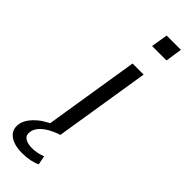

<svg xmlns="http://www.w3.org/2000/svg" viewBox="-321 -723 932 932"><g transform="rotate(45 145.0 -257.0)"><path d="M80 0 159 -494H235L156 0ZM166 -621 180 -707H278L265 -621ZM87 193Q28 193 -2.5 167Q-33 141 -21 94Q-9 58 28.5 27Q66 -4 133 -28L152 0Q131 7 107.5 19Q84 31 66.5 48Q49 65 43 86Q36 116 54 129Q72 142 104 142Q121 142 138.5 138.5Q156 135 174 128L183 174Q165 183 141 188Q117 193 87 193Z"/></g></svg>

Font: Nunito Sans 7pt Expanded Light
Style: Italic
Weight: 300
Width: 7
Italic angle: -9°
Designer: Vernon Adams
Foundry: Vernon Adams
Version: Version 3.101;gftools[0.9.27]